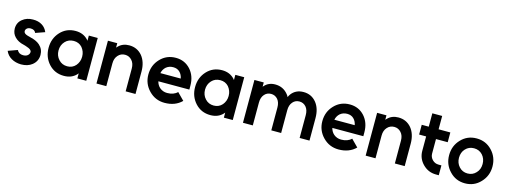

<svg xmlns="http://www.w3.org/2000/svg" viewBox="-14 -1405 5716 2166"><g transform="rotate(15 2844.0 -322.0)"><path d="M390 -410Q370 -459 328 -485Q284 -513 220 -512Q148 -512 98 -471Q47 -430 47 -361Q48 -303 86 -265Q105 -245 131.5 -231Q158 -217 191 -210Q202 -207 212.5 -204Q223 -201 232 -197Q287 -180 288 -151Q288 -127 268 -110Q249 -94 215 -94Q164 -94 144 -136L35 -97Q57 -45 106 -17Q155 11 219 12Q296 12 346 -27Q404 -72 405 -147Q405 -215 354 -260Q317 -293 249 -309Q240 -312 230 -314.5Q220 -317 209 -320Q164 -333 163 -360Q162 -380 178 -394Q194 -408 222 -408Q243 -408 260 -399Q276 -389 282 -372Z M875 -500V-439Q872 -443 869 -447Q866 -451 862 -455Q807 -512 719 -512Q612 -512 542 -436Q472 -360 472 -250Q472 -141 542 -64Q612 12 719 12Q807 12 861 -43Q865 -47 868 -51Q871 -55 875 -59V0H979V-500ZM728 -398Q788 -398 826 -356Q844 -334 854 -308Q864 -282 864 -250Q864 -219 854 -192.5Q844 -166 826 -145Q788 -102 728 -102Q667 -102 628 -145Q588 -188 588 -250Q588 -313 628 -356Q667 -398 728 -398Z M1554 0V-262Q1554 -318 1539.5 -363.5Q1525 -409 1497 -443Q1438 -512 1345 -512Q1269 -512 1221 -463Q1218 -460 1214 -456Q1210 -452 1207 -448V-500H1098V0H1213V-266Q1213 -325 1246 -361Q1278 -397 1327 -397Q1375 -397 1407 -361Q1439 -326 1439 -266V0Z M2128 -205V-250Q2128 -363 2062 -437Q1994 -512 1890 -512Q1782 -512 1710 -436Q1637 -360 1637 -250Q1637 -142 1712 -65Q1787 12 1895 12Q2019 12 2095 -64L2014 -146Q1971 -103 1895 -103Q1845 -103 1808 -134Q1792 -148 1781.5 -166Q1771 -184 1766 -205ZM1888 -402Q1936 -402 1965 -373Q1993 -346 2002 -300H1764Q1773 -343 1804 -372Q1839 -402 1888 -402Z M2586 -500V-439Q2583 -443 2580 -447Q2577 -451 2573 -455Q2518 -512 2430 -512Q2323 -512 2253 -436Q2183 -360 2183 -250Q2183 -141 2253 -64Q2323 12 2430 12Q2518 12 2572 -43Q2576 -47 2579 -51Q2582 -55 2586 -59V0H2690V-500ZM2439 -398Q2499 -398 2537 -356Q2555 -334 2565 -308Q2575 -282 2575 -250Q2575 -219 2565 -192.5Q2555 -166 2537 -145Q2499 -102 2439 -102Q2378 -102 2339 -145Q2299 -188 2299 -250Q2299 -313 2339 -356Q2378 -398 2439 -398Z M3586 0V-262Q3586 -318 3572 -363.5Q3558 -409 3530 -443Q3473 -512 3381 -512Q3290 -512 3239 -444Q3234 -436 3229 -428Q3224 -420 3220 -410Q3216 -419 3211 -427.5Q3206 -436 3199 -443Q3142 -512 3050 -512Q2973 -512 2926 -459Q2925 -457 2922.5 -455Q2920 -453 2918 -450V-500H2809V0H2924V-266Q2924 -327 2955 -362Q2985 -397 3032 -397Q3079 -397 3110 -362Q3140 -327 3140 -266V0H3255V-266Q3255 -327 3286 -362Q3316 -397 3363 -397Q3410 -397 3441 -362Q3471 -327 3471 -266V0Z M4160 -205V-250Q4160 -363 4094 -437Q4026 -512 3922 -512Q3814 -512 3742 -436Q3669 -360 3669 -250Q3669 -142 3744 -65Q3819 12 3927 12Q4051 12 4127 -64L4046 -146Q4003 -103 3927 -103Q3877 -103 3840 -134Q3824 -148 3813.5 -166Q3803 -184 3798 -205ZM3920 -402Q3968 -402 3997 -373Q4025 -346 4034 -300H3796Q3805 -343 3836 -372Q3871 -402 3920 -402Z M4698 0V-262Q4698 -318 4683.5 -363.5Q4669 -409 4641 -443Q4582 -512 4489 -512Q4413 -512 4365 -463Q4362 -460 4358 -456Q4354 -452 4351 -448V-500H4242V0H4357V-266Q4357 -325 4390 -361Q4422 -397 4471 -397Q4519 -397 4551 -361Q4583 -326 4583 -266V0Z M4845 -656V-500H4763V-386H4845V-217Q4845 -128 4909 -64Q4973 0 5062 0H5096V-115H5062Q5020 -115 4990 -145Q4960 -175 4960 -217V-386H5097V-500H4960V-656Z M5403 -397Q5463 -397 5502 -355Q5541 -312 5541 -250Q5541 -219 5531.5 -193Q5522 -167 5502 -146Q5463 -103 5403 -103Q5343 -103 5304 -146Q5265 -189 5265 -250Q5265 -281 5274.5 -307.5Q5284 -334 5304 -355Q5343 -397 5403 -397ZM5403 -512Q5295 -512 5223 -436Q5150 -360 5150 -250Q5150 -141 5223 -65Q5295 12 5403 12Q5511 12 5583 -65Q5656 -141 5656 -250Q5656 -360 5583 -436Q5511 -512 5403 -512Z"/></g></svg>

Font: Unageo
Style: SemiBold
Weight: 600
Designer: Richard Sepsi
Foundry: Richard Sepsi
Version: Version 2.000